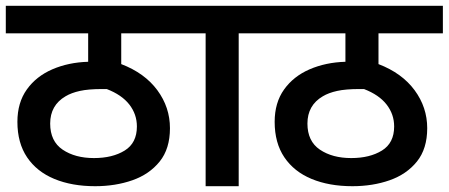

<svg xmlns="http://www.w3.org/2000/svg" viewBox="-20 -642 1547 662"><path d="M620 -527H398V-421Q479 -390 522.5 -331Q566 -272 566 -200Q566 -129 530.5 -85Q495 -41 436.5 -20.5Q378 0 308 0Q228 0 167.5 -25Q107 -50 73.5 -99.5Q40 -149 40 -222Q40 -288 72.5 -333.5Q105 -379 160.5 -403Q216 -427 284 -429V-527H0V-622H620ZM304 -97Q368 -97 410 -123Q452 -149 452 -206Q452 -248 426 -281.5Q400 -315 348 -335H332Q285 -335 255.5 -328.5Q226 -322 206 -310Q153 -279 153 -216Q153 -155 196 -126Q239 -97 304 -97Z M803 -527V0H689V-527H606V-622H901V-527Z M1507 -527H1285V-421Q1366 -390 1409.5 -331Q1453 -272 1453 -200Q1453 -129 1417.5 -85Q1382 -41 1323.5 -20.5Q1265 0 1195 0Q1115 0 1054.5 -25Q994 -50 960.5 -99.5Q927 -149 927 -222Q927 -288 959.5 -333.5Q992 -379 1047.5 -403Q1103 -427 1171 -429V-527H887V-622H1507ZM1191 -97Q1255 -97 1297 -123Q1339 -149 1339 -206Q1339 -248 1313 -281.5Q1287 -315 1235 -335H1219Q1172 -335 1142.5 -328.5Q1113 -322 1093 -310Q1040 -279 1040 -216Q1040 -155 1083 -126Q1126 -97 1191 -97Z"/></svg>

Font: Noto Sans SemiBold
Style: Regular
Weight: 600
Designer: Monotype Design Team
Foundry: Monotype Imaging Inc.
Version: Version 2.007